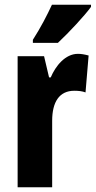

<svg xmlns="http://www.w3.org/2000/svg" viewBox="-20 -786 402 806"><path d="M362 -757V-766H198C177 -721 152 -672 118 -619V-606H223C271 -651 335 -720 362 -757ZM307 -560C254 -560 213 -509 193 -461H186L165 -550H54V0H199V-279C199 -358 229 -405 292 -405C311 -405 326 -403 339 -398L352 -553C333 -558 320 -560 307 -560Z"/></svg>

Font: Noto Sans Armenian ExtraCondensed ExtraBold
Style: Regular
Weight: 800
Width: 2
Designer: Monotype Design Team
Foundry: Monotype Imaging Inc.
Version: Version 2.008